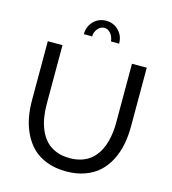

<svg xmlns="http://www.w3.org/2000/svg" viewBox="-131 -1023 1017 1134"><g transform="rotate(15 377.5 -455.5)"><path d="M320.8 -805.2H270Q270 -852.5 301 -884.3Q332 -916 377.9 -916Q423.8 -916 454.8 -884.3Q485.8 -852.5 485.8 -805.2H436Q433.1 -834.5 416.5 -853.8Q399.9 -873 377.9 -873Q355.5 -873 338.1 -852.5Q320.8 -832 320.8 -805.2ZM377.9 4.9Q312 4.9 259.8 -14.9Q207.5 -34.7 173.6 -67.9Q139.6 -101.1 116.9 -147.2Q94.2 -193.4 84.7 -243.9Q75.2 -294.4 75.2 -351.1V-710H165V-351.1Q165 -307.1 171.4 -268.6Q177.7 -230 193.1 -194.1Q208.5 -158.2 232.2 -132.6Q255.9 -106.9 293 -91.6Q330.1 -76.2 377 -76.2Q411.6 -76.2 440.7 -84.2Q469.7 -92.3 491.5 -106.7Q513.2 -121.1 530 -141.6Q546.9 -162.1 558.1 -185.5Q569.3 -209 576.4 -237.1Q583.5 -265.1 586.7 -293Q589.8 -320.8 589.8 -351.1V-710H680.2V-351.1Q680.2 -292 669.9 -240.2Q659.7 -188.5 636.5 -143.1Q613.3 -97.7 578.6 -65.2Q543.9 -32.7 492.7 -13.9Q441.4 4.9 377.9 4.9Z"/></g></svg>

Font: Rawline Medium
Style: Regular
Weight: 500
Designer: Matt McInerney, Pablo Impallari, Rodrigo Fuenzalida
Foundry: Matt McInerney, Pablo Impallari, Rodrigo Fuenzalida
Version: Version 4.020;PS 004.020;hotconv 1.0.88;makeotf.lib2.5.64775